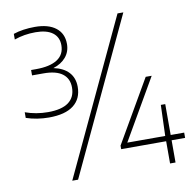

<svg xmlns="http://www.w3.org/2000/svg" viewBox="-93 -909 1092 1072"><g transform="rotate(-10 453.0 -373.0)"><path d="M351.5 -443.5Q351.5 -375.5 304.2 -338.8Q257 -302 164 -302Q131.5 -302 98 -307.2Q64.5 -312.5 35.5 -322.5V-354.5Q96.5 -332.5 164.5 -332.5Q242 -332.5 280.8 -361.2Q319.5 -390 319.5 -445Q319.5 -495.5 283.8 -522.8Q248 -550 177 -550H111.5V-580.5H139Q218.5 -580.5 260.2 -607.5Q302 -634.5 302 -688Q302 -734 268.5 -759Q235 -784 172 -784Q107.5 -784 51.5 -764V-796Q77.5 -805 109 -809.5Q140.5 -814 173.5 -814Q250 -814 292 -781.2Q334 -748.5 334 -689.5Q334 -646 308 -615Q282 -584 236 -569.5Q292 -558 321.8 -525.8Q351.5 -493.5 351.5 -443.5ZM230.5 68 641.5 -808H674.5L263.5 68ZM892.5 -88V-58H816V68H785V-58H530V-78L735 -432H769L570 -88H785L791 -263H816V-88Z"/></g></svg>

Font: Encode Sans Semi Expanded Thin
Style: Regular
Weight: 250
Width: 6
Designer: Multiple Designers
Foundry: Impallari Type
Version: Version 2.000